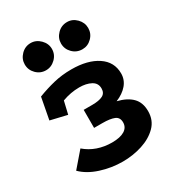

<svg xmlns="http://www.w3.org/2000/svg" viewBox="-168 -773 816 894"><g transform="rotate(-30 239.5 -325.5)"><path d="M230 21Q170 21 112.5 2.5Q55 -16 20 -51L89 -131Q118 -106 154 -93.5Q190 -81 231 -81Q275 -81 298.5 -95.5Q322 -110 322 -137Q322 -164 300 -173Q278 -182 237 -182H192V-279H238Q275 -279 294.5 -289Q314 -299 314 -324Q314 -353 288.5 -366.5Q263 -380 226 -380Q180 -380 134 -363L118 -295L29 -316L51 -432Q95 -449 140 -460Q185 -471 236 -471Q323 -471 375.5 -436Q428 -401 428 -339Q428 -305 406 -279Q384 -253 345 -237Q395 -225 422 -198Q449 -171 449 -124Q449 -75 417 -43Q385 -11 335 5Q285 21 230 21ZM329 -672Q358 -672 379.5 -650Q401 -628 401 -599Q401 -569 379.5 -547.5Q358 -526 329 -526Q298 -526 276.5 -547.5Q255 -569 255 -599Q255 -628 276.5 -650Q298 -672 329 -672ZM133 -672Q162 -672 184 -650Q206 -628 206 -599Q206 -569 184 -547.5Q162 -526 133 -526Q103 -526 81.5 -547.5Q60 -569 60 -599Q60 -628 81.5 -650Q103 -672 133 -672Z"/></g></svg>

Font: Podkova ExtraBold
Style: Regular
Weight: 800
Designer: Ilya Yudin
Foundry: Cyreal (www.cyreal.org)
Version: Version 2.103